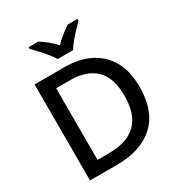

<svg xmlns="http://www.w3.org/2000/svg" viewBox="-213 -1089 1160 1236"><g transform="rotate(-30 366.5 -470.5)"><path d="M673 -364Q673 -183 573.5 -91.5Q474 0 295 0H95V-714H316Q425 -714 505 -674Q585 -634 629 -556.5Q673 -479 673 -364ZM560 -361Q560 -496 494.5 -559.5Q429 -623 309 -623H203V-91H290Q560 -91 560 -361ZM306 -781Q292 -804 270 -831Q248 -858 224 -883.5Q200 -909 182 -928V-941H254Q280 -924 308.5 -901Q337 -878 362 -851Q389 -878 417.5 -901Q446 -924 472 -941H545V-928Q527 -909 502.5 -883.5Q478 -858 455.5 -831Q433 -804 420 -781Z"/></g></svg>

Font: Noto Sans Kannada Medium
Style: Regular
Weight: 500
Designer: Jelle Bosma - Monotype Design Team
Foundry: Monotype Imaging Inc.
Version: Version 2.005; ttfautohint (v1.8.4.7-5d5b)